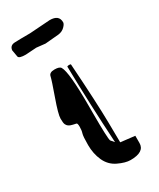

<svg xmlns="http://www.w3.org/2000/svg" viewBox="-155 -633 570 687"><g transform="rotate(-30 130.5 -289.5)"><path d="M88.4 -572.8C58.4 -572.8 37.1 -572.4 24.7 -571.8C11.4 -571.1 4.1 -564.5 2.7 -551.8C2.7 -551.4 4.4 -542 7.7 -523.4C9.1 -517.3 19 -514.2 37.5 -514.2L82.2 -517.1L118.2 -513.2L174.1 -518.1C185.4 -519.4 194.8 -524.1 202.3 -532.2C208.1 -538.4 210.9 -543.6 210.9 -547.9C210.9 -568.4 198.3 -578.6 172.9 -578.6ZM231.4 -37.1V-66.9L172.9 -73.7L171.9 -155.3C171.2 -209.6 167.2 -292 159.7 -402.3C159.7 -404.3 157.1 -405.2 152.1 -405C147.1 -404.9 144.5 -403.8 144.5 -401.9C146.5 -296.1 150.7 -189.9 157.2 -83.5L145 -97.7C142.1 -105.5 140.6 -142.9 140.6 -210V-243.2C140.6 -335.6 135.4 -390.6 125 -408.2C121.7 -414.1 113.1 -417 99.1 -417C85.1 -417 77.1 -412.4 75.2 -403.1C73.2 -393.8 65.3 -369.5 51.3 -330.3C37.3 -291.1 30.3 -265.4 30.3 -253.2C30.3 -241 31.4 -232.7 33.7 -228.5C36 -224.3 38.5 -221.3 41.3 -219.5C44 -217.7 46.8 -216.3 49.6 -215.3C52.3 -214.4 55.1 -213.5 57.9 -212.9C60.6 -212.2 62.8 -211.8 64.5 -211.4C66.1 -211.1 68.3 -210.6 71 -210C73.8 -209.3 75.2 -204.1 75.2 -194.3C75.2 -184.6 74.1 -176.2 71.8 -169.2C69.5 -162.2 68.4 -146.7 68.4 -122.8C68.4 -98.9 72.8 -77 81.8 -57.1C90.7 -37.3 104.8 -22.8 124 -13.7C143.2 -4.6 159.8 0 173.8 0C212.2 0 231.4 -12.4 231.4 -37.1Z"/></g></svg>

Font: Drukaatie burti
Style: Regular
Weight: 400
Version: Version 0.14.4